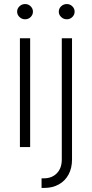

<svg xmlns="http://www.w3.org/2000/svg" viewBox="-20 -717 448 936"><path d="M77.1 -530.3H127V0H77.1ZM63.5 -660.2Q63.5 -675.3 75 -686.3Q86.4 -697.3 102.5 -697.3Q118.2 -697.3 129.4 -686.3Q140.6 -675.3 140.6 -660.2Q140.6 -645 129.4 -634Q118.2 -623 102.5 -623Q86.4 -623 75 -634Q63.5 -645 63.5 -660.2ZM331.1 -530.3V60.5Q331.1 102.5 314.2 133.8Q297.4 165 266.6 182.1Q235.8 199.2 195.3 199.2H182.6V152.3H194.3Q232.9 152.3 257.1 127.7Q281.2 103 281.2 60.5V-530.3ZM266.6 -660.2Q266.6 -675.3 278.1 -686.3Q289.6 -697.3 305.7 -697.3Q321.3 -697.3 332.5 -686.3Q343.8 -675.3 343.8 -660.2Q343.8 -645 332.5 -634Q321.3 -623 305.7 -623Q289.6 -623 278.1 -634Q266.6 -645 266.6 -660.2Z"/></svg>

Font: Pretendard Std ExtraLight
Style: Regular
Weight: 200
Designer: Base glyphs from Inter by Rasmus Andersson; Hangeul glyphs from Noto Sans CJK(Source Han Sans) by Jang Soo-young and Kan
Foundry: Kil Hyung-jin
Version: Version 1.309